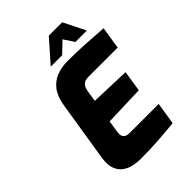

<svg xmlns="http://www.w3.org/2000/svg" viewBox="-265 -1058 1187 1187"><g transform="rotate(-45 329.0 -464.5)"><path d="M247 6Q219 6 187.5 -0.5Q156 -7 129.5 -25.5Q103 -44 89.5 -78Q76 -112 84 -167L147 -562Q158 -631 187.5 -669.5Q217 -708 260.5 -725Q304 -742 355 -742Q430 -742 505 -738Q580 -734 658 -728L635 -582H381Q348 -582 333 -566.5Q318 -551 313 -519L302 -449L562 -440L541 -303L277 -294L265 -215Q262 -195 266.5 -181.5Q271 -168 284 -162Q297 -156 317 -156H568L545 -11Q475 -4 402 1Q329 6 247 6ZM259 -791 386 -935H503L575 -791H475L430 -859L359 -791Z"/></g></svg>

Font: Exo Thin ExtraBold
Style: Italic
Weight: 800
Italic angle: -9°
Version: Version 2.000